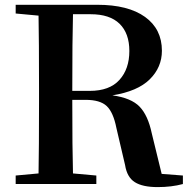

<svg xmlns="http://www.w3.org/2000/svg" viewBox="-20 -762 786 795"><path d="M279.3 -385.7H351.6Q433.6 -385.7 474.6 -431.2Q515.6 -476.6 515.6 -550.8Q515.6 -624 475.1 -663.6Q434.6 -703.1 355.5 -703.1H282.2Q279.3 -602.5 279.3 -385.7ZM649.4 -42 737.3 -35.2V0Q690.4 12.7 632.8 12.7Q570.3 12.7 538.1 -7.8Q505.9 -28.3 498 -78.1L461.9 -232.4Q449.2 -296.9 421.9 -322.8Q394.5 -348.6 334 -348.6H279.3Q279.3 -142.6 282.2 -43.9L378.9 -35.2V0H44.9V-35.2L139.6 -43.9Q141.6 -142.6 141.6 -345.7V-394.5Q141.6 -596.7 139.6 -697.3L44.9 -706.1V-742.2H382.8Q510.7 -742.2 580.6 -691.9Q650.4 -641.6 650.4 -551.8Q650.4 -483.4 600.1 -433.6Q549.8 -383.8 445.3 -367.2Q523.4 -356.4 558.1 -320.3Q592.8 -284.2 608.4 -210Z"/></svg>

Font: GenRyuMin TW TTF Bold
Style: Regular
Weight: 700
Version: Version 1.300